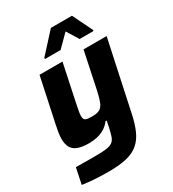

<svg xmlns="http://www.w3.org/2000/svg" viewBox="-218 -838 1043 1160"><g transform="rotate(-30 303.0 -257.5)"><path d="M194 206Q159 206 124.5 204.5Q90 203 60.5 200Q31 197 11 194L34 83Q65 83 89 83.5Q113 84 133.5 84Q154 84 172 84Q220 84 247.5 80Q275 76 290 65Q305 54 312.5 31.5Q320 9 328 -27Q330 -37 332 -47.5Q334 -58 336 -68H328Q310 -44 286.5 -29.5Q263 -15 235.5 -8.5Q208 -2 176 -2Q126 -2 97 -14Q68 -26 56 -49.5Q44 -73 44 -107Q44 -127 47.5 -150Q51 -173 57 -200L123 -510H283L228 -249Q222 -220 218.5 -200.5Q215 -181 215 -168Q215 -152 221 -144.5Q227 -137 240 -135Q253 -133 274 -133Q299 -133 315.5 -138.5Q332 -144 342.5 -157.5Q353 -171 360.5 -194.5Q368 -218 376 -253L430 -510H591L487 -24Q474 37 454.5 81Q435 125 403 153Q371 181 320.5 193.5Q270 206 194 206ZM199 -576V-584L324 -721H471L538 -584V-576H441L390 -658L308 -576Z"/></g></svg>

Font: Saira Thin
Style: Bold Italic
Weight: 700
Italic angle: -12°
Version: Version 1.101